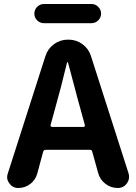

<svg xmlns="http://www.w3.org/2000/svg" viewBox="-20 -938 681 958"><path d="M436.5 -918Q456.1 -918 470.2 -903.8Q484.4 -889.6 484.4 -870.1Q484.4 -850.6 470.2 -836.4Q456.1 -822.3 436.5 -822.3H199.2Q179.7 -822.3 165.5 -836.4Q151.4 -850.6 151.4 -870.1Q151.4 -889.6 165.5 -903.8Q179.7 -918 199.2 -918ZM232.4 -314.5Q231.4 -310.5 233.9 -307.6Q236.3 -304.7 240.2 -304.7H396.5Q400.4 -304.7 402.3 -307.6Q404.3 -310.5 403.3 -314.5L383.8 -385.7Q371.1 -429.7 348.6 -516.1Q326.2 -602.5 319.3 -626Q319.3 -627.9 317.4 -627.9Q315.4 -627.9 314.5 -626Q286.1 -506.8 252 -385.7ZM567.4 0Q533.2 0 505.9 -21Q478.5 -42 469.7 -75.2L440.4 -180.7Q438.5 -190.4 428.7 -190.4H208Q198.2 -190.4 195.3 -180.7L166 -72.3Q157.2 -40 130.9 -20Q104.5 0 71.3 0Q43 0 27.3 -22.5Q15.6 -37.1 15.6 -53.7Q15.6 -62.5 18.6 -71.3L207 -659.2Q218.8 -695.3 249.5 -717.8Q280.3 -740.2 318.4 -740.2H322.3Q360.4 -740.2 391.1 -717.8Q421.9 -695.3 433.6 -659.2L621.1 -74.2Q624 -64.5 624 -55.7Q624 -38.1 613.3 -23.4Q596.7 0 567.4 0Z"/></svg>

Font: Gen Jyuu GothicX Bold
Style: Bold
Weight: 700
Designer: Ryoko NISHIZUKA (kana &amp; ideographs); Paul D. Hunt (Latin, Greek &amp; Cyrillic); Wenlong ZHANG (bopomofo); Sandoll C
Version: Version 1.058.20140828